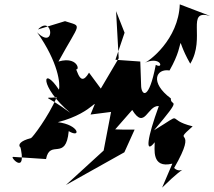

<svg xmlns="http://www.w3.org/2000/svg" viewBox="-20 -791 983 880"><path d="M586 -287C644 -193 655 -309 708 -305C655 -160 643 -80 689 -139C690 -111 672 -17 770 -41L723 69C859 -65 815 16 778 -21C896 -225 760 -121 863 -212C731 -244 834 -283 686 -194C824 -357 761 -298 763 -340C665 -413 695 -478 757 -468C843 -618 772 -639 852 -499C924 -617 830 -750 943 -718L804 -771C798 -610 663 -508 637 -500C718 -540 733 -471 694 -494C662 -328 630 -355 627 -394L623 -509L509 -517L551 -641L512 -740L524 -524L442 -385L388 -458C338 -372 331 -513 315 -484C350 -441 350 -539 248 -509C349 -694 359 -667 278 -694L154 -656C223 -727 236 -557 150 -643C248 -504 257 -405 250 -380C173 -497 157 -396 302 -274C185 -361 174 -338 240 -345C201 -255 128 -159 122 -158C18 -131 105 -92 71 -128C108 20 22 -74 40 -72L191 -62C209 -155 282 -50 295 -190C353 -155 344 -219 245 -231C422 -276 436 -373 395 -266L489 -278L455 -101L282 57L550 -93L597 -197H546L508 -198Z"/></svg>

Font: Asimov Silicon
Style: Regular
Weight: 400
Designer: Google
Version: Version 2.000980; 2014